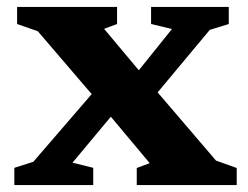

<svg xmlns="http://www.w3.org/2000/svg" viewBox="-20 -536 718 556"><path d="M605.5 -71 665.5 -49.5V0H376V-49.5L413.5 -63.5L301 -198L190 -65L250 -50V0H21.5V-50L76.5 -67.5L245.5 -263.5L89.5 -445.5L29.5 -466.5V-516H319V-466.5L281.5 -452.5L382 -332.5L478 -452L417.5 -466.5V-516H642.5V-466.5L587.5 -449.5L436.5 -268.5Z"/></svg>

Font: Newsreader Caption SemiBold
Style: Regular
Weight: 600
Designer: Hugues Gentile
Foundry: Production Type
Version: Version 1.001